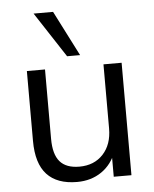

<svg xmlns="http://www.w3.org/2000/svg" viewBox="-54 -799 685 854"><g transform="rotate(-5 288.5 -372.5)"><path d="M256 9Q167 9 121.5 -40Q76 -89 76 -190V-502H157V-192Q157 -123 185 -90.5Q213 -58 272 -58Q338 -58 378 -101Q418 -144 418 -216V-502H499V0H420V-113H433Q412 -55 365.5 -23Q319 9 256 9ZM260 -552 128 -754H215L318 -552Z"/></g></svg>

Font: Mulish ExtraLight
Style: Regular
Weight: 400
Version: Version 3.603